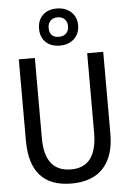

<svg xmlns="http://www.w3.org/2000/svg" viewBox="-64 -1027 727 1083"><g transform="rotate(-5 300.0 -485.5)"><path d="M539.1 -714.8V-252Q539.1 -125 477.5 -57.6Q416 9.8 296.9 9.8Q61 9.8 61 -253.9V-713.9H151.9V-258.8Q151.9 -69.8 301.8 -69.8Q445.8 -69.8 448.2 -259.8V-714.8ZM298.8 -771Q249 -771 219.5 -799.3Q189.9 -827.6 189.9 -876Q189.9 -924.3 219.5 -952.6Q249 -981 298.8 -981Q348.1 -981 379.6 -952.1Q411.1 -923.3 411.1 -877Q411.1 -829.1 380.1 -800Q349.1 -771 298.8 -771ZM298.8 -931.2Q274.9 -931.2 259.5 -916.5Q244.1 -901.9 244.1 -876Q244.1 -820.8 298.8 -820.8Q323.2 -820.8 338.6 -835.4Q354 -850.1 354 -876Q354 -901.9 338.6 -916.5Q323.2 -931.2 298.8 -931.2Z"/></g></svg>

Font: WenQuanYi Micro Hei Mono
Style: Regular
Weight: 400
Foundry: Ascender Corporation
Version: Version 0.2.0-beta